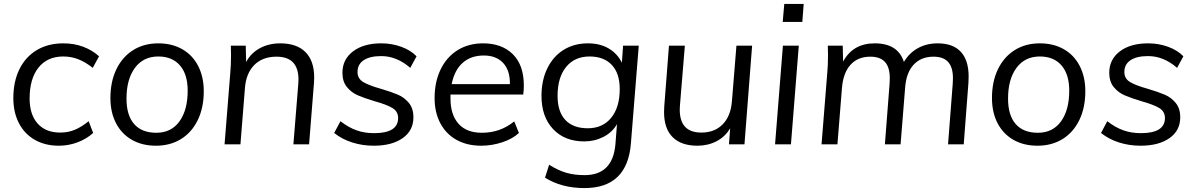

<svg xmlns="http://www.w3.org/2000/svg" viewBox="-20 -736 6098 979"><path d="M48 -236Q48 -320 79 -383Q110 -446 167.5 -480.5Q225 -515 303 -515Q358 -515 404.5 -497.5Q451 -480 485 -449L453 -390Q415 -420 379 -434Q343 -448 303 -448Q221 -448 176 -391Q131 -334 131 -234Q131 -152 172 -106Q213 -60 287 -60Q327 -60 361 -74Q395 -88 432 -118L455 -58Q422 -28 376 -10.5Q330 7 280 7Q210 7 157.5 -23Q105 -53 76.5 -108Q48 -163 48 -236Z M543 -236Q543 -320 573.5 -383Q604 -446 659 -480.5Q714 -515 787 -515Q857 -515 909.5 -485Q962 -455 990.5 -399.5Q1019 -344 1019 -271Q1019 -187 988.5 -124Q958 -61 903 -27Q848 7 775 7Q705 7 652.5 -23Q600 -53 571.5 -108Q543 -163 543 -236ZM937 -274Q937 -357 897.5 -402.5Q858 -448 787 -448Q711 -448 668 -390Q625 -332 625 -233Q625 -148 664 -103.5Q703 -59 777 -59Q853 -59 895 -117Q937 -175 937 -274Z M1582 -341Q1582 -323 1581 -314L1556 0H1476L1501 -309Q1502 -316 1502 -330Q1502 -447 1390 -447Q1319 -447 1277 -405Q1235 -363 1229 -288L1206 0H1125L1154 -362Q1158 -403 1158 -456Q1158 -487 1157 -503H1233L1235 -420Q1260 -466 1305.5 -490.5Q1351 -515 1409 -515Q1493 -515 1537.5 -470.5Q1582 -426 1582 -341Z M1684 -58 1716 -118Q1757 -86 1798 -71.5Q1839 -57 1887 -57Q2010 -57 2010 -134Q2010 -168 1980.5 -185.5Q1951 -203 1890 -220Q1837 -236 1804.5 -250Q1772 -264 1749 -292Q1726 -320 1726 -365Q1726 -433 1780 -474Q1834 -515 1924 -515Q1978 -515 2026 -497.5Q2074 -480 2104 -449L2072 -390Q2003 -450 1924 -450Q1866 -450 1834.5 -429Q1803 -408 1803 -369Q1803 -335 1832.5 -317.5Q1862 -300 1923 -283Q1977 -267 2009.5 -253Q2042 -239 2065 -211Q2088 -183 2088 -138Q2088 -70 2033 -31.5Q1978 7 1886 7Q1828 7 1776 -9.5Q1724 -26 1684 -58Z M2277 -254V-234Q2277 -151 2318 -105Q2359 -59 2437 -59Q2531 -59 2602 -117L2626 -58Q2594 -28 2541 -10.5Q2488 7 2434 7Q2361 7 2307.5 -23Q2254 -53 2225 -108Q2196 -163 2196 -236Q2196 -318 2226.5 -381.5Q2257 -445 2313 -480Q2369 -515 2443 -515Q2539 -515 2595 -459.5Q2651 -404 2651 -300Q2651 -278 2648 -254ZM2283 -307H2580Q2581 -377 2545.5 -415Q2510 -453 2447 -453Q2381 -453 2339 -415.5Q2297 -378 2283 -307Z M3237 -503 3197 -5Q3179 223 2960 223Q2844 223 2759 170L2780 104Q2826 133 2867.5 145Q2909 157 2961 157Q3104 157 3118 0L3126 -103Q3102 -61 3057 -38Q3012 -15 2959 -15Q2859 -15 2800 -78Q2741 -141 2741 -247Q2741 -326 2770.5 -387Q2800 -448 2853.5 -481.5Q2907 -515 2978 -515Q3039 -515 3083.5 -489Q3128 -463 3151 -416L3157 -503ZM3140 -282Q3140 -362 3099.5 -405Q3059 -448 2986 -448Q2910 -448 2866.5 -394.5Q2823 -341 2823 -247Q2823 -167 2862.5 -124.5Q2902 -82 2977 -82Q3053 -82 3096.5 -135.5Q3140 -189 3140 -282Z M3815 -503 3776 0H3697L3703 -82Q3678 -39 3634 -16Q3590 7 3536 7Q3454 7 3410 -36.5Q3366 -80 3366 -164Q3366 -183 3367 -193L3391 -503H3472L3447 -198Q3446 -191 3446 -177Q3446 -60 3556 -60Q3624 -60 3665 -102Q3706 -144 3712 -219L3735 -503Z M3972 -503H4053L4013 0H3932ZM4078 -716 4071 -624H3971L3979 -716Z M4919 -346Q4919 -325 4918 -314L4894 0H4814L4838 -310Q4839 -319 4839 -337Q4839 -393 4814.5 -420Q4790 -447 4740 -447Q4676 -447 4638 -405.5Q4600 -364 4595 -286L4572 0H4492L4516 -310Q4517 -319 4517 -337Q4517 -393 4492.5 -420Q4468 -447 4418 -447Q4354 -447 4316.5 -405.5Q4279 -364 4273 -286L4250 0H4169L4198 -362Q4202 -402 4202 -456Q4202 -487 4201 -503H4277L4279 -422Q4329 -515 4440 -515Q4559 -515 4589 -420Q4615 -465 4659.5 -490Q4704 -515 4761 -515Q4839 -515 4879 -472Q4919 -429 4919 -346Z M5038 -236Q5038 -320 5068.5 -383Q5099 -446 5154 -480.5Q5209 -515 5282 -515Q5352 -515 5404.5 -485Q5457 -455 5485.5 -399.5Q5514 -344 5514 -271Q5514 -187 5483.5 -124Q5453 -61 5398 -27Q5343 7 5270 7Q5200 7 5147.5 -23Q5095 -53 5066.5 -108Q5038 -163 5038 -236ZM5432 -274Q5432 -357 5392.5 -402.5Q5353 -448 5282 -448Q5206 -448 5163 -390Q5120 -332 5120 -233Q5120 -148 5159 -103.5Q5198 -59 5272 -59Q5348 -59 5390 -117Q5432 -175 5432 -274Z M5594 -58 5626 -118Q5667 -86 5708 -71.5Q5749 -57 5797 -57Q5920 -57 5920 -134Q5920 -168 5890.5 -185.5Q5861 -203 5800 -220Q5747 -236 5714.5 -250Q5682 -264 5659 -292Q5636 -320 5636 -365Q5636 -433 5690 -474Q5744 -515 5834 -515Q5888 -515 5936 -497.5Q5984 -480 6014 -449L5982 -390Q5913 -450 5834 -450Q5776 -450 5744.5 -429Q5713 -408 5713 -369Q5713 -335 5742.5 -317.5Q5772 -300 5833 -283Q5887 -267 5919.5 -253Q5952 -239 5975 -211Q5998 -183 5998 -138Q5998 -70 5943 -31.5Q5888 7 5796 7Q5738 7 5686 -9.5Q5634 -26 5594 -58Z"/></svg>

Font: Muli
Style: Italic
Weight: 400
Italic angle: -4.541°
Designer: Vernon Adams
Foundry: Vernon Adams
Version: Version 2.001